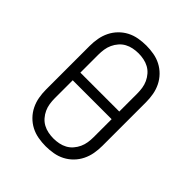

<svg xmlns="http://www.w3.org/2000/svg" viewBox="-206 -873 1012 1012"><g transform="rotate(45 300.0 -367.5)"><path d="M300 8Q272 8 243.5 3Q215 -2 190 -15Q165 -28 145 -48.5Q125 -69 112.5 -94.5Q100 -120 95 -148Q90 -176 90 -205V-530Q90 -559 95 -587Q100 -615 112.5 -640.5Q125 -666 145 -686.5Q165 -707 190 -720Q215 -733 243.5 -738Q272 -743 300 -743Q328 -743 356.5 -738Q385 -733 410 -720Q435 -707 455 -686.5Q475 -666 487.5 -640.5Q500 -615 505 -587Q510 -559 510 -530V-205Q510 -176 505 -148Q500 -120 487.5 -94.5Q475 -69 455 -48.5Q435 -28 410 -15Q385 -2 356.5 3Q328 8 300 8ZM445 -396V-530Q445 -550 442 -570Q439 -590 430.5 -608.5Q422 -627 408.5 -642.5Q395 -658 377.5 -667.5Q360 -677 340 -681Q320 -685 300 -685Q280 -685 260 -681Q240 -677 222.5 -667.5Q205 -658 191.5 -642.5Q178 -627 169.5 -608.5Q161 -590 158 -570Q155 -550 155 -530V-396ZM300 -50Q320 -50 340 -54Q360 -58 377.5 -67.5Q395 -77 408.5 -92.5Q422 -108 430.5 -126.5Q439 -145 442 -165Q445 -185 445 -205V-339H155V-205Q155 -185 158 -165Q161 -145 169.5 -126.5Q178 -108 191.5 -92.5Q205 -77 222.5 -67.5Q240 -58 260 -54Q280 -50 300 -50Z"/></g></svg>

Font: Iosevka Etoile Light
Style: Regular
Weight: 300
Designer: Belleve Invis
Foundry: Belleve Invis
Version: Version 25.0.1; ttfautohint (v1.8.4)